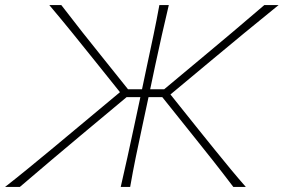

<svg xmlns="http://www.w3.org/2000/svg" viewBox="-40 -733 1112 753"><path d="M-20 0Q18.5 -30 65.8 -68.5Q113 -107 161.8 -147.5Q210.5 -188 253 -223.5L430.5 -371.5L331.5 -495Q289 -548 245.5 -601.8Q202 -655.5 153.5 -713H200.5Q246.5 -653 282.5 -607.5Q318.5 -562 355.5 -516L462 -383H517L536.5 -475.5Q550.5 -540.5 562.2 -596.5Q574 -652.5 585 -713H622Q607.5 -652.5 595 -596.5Q582.5 -540.5 568.5 -475.5L549 -383H604L761 -514Q818 -561.5 872.2 -607.2Q926.5 -653 996.5 -713H1052.5Q981.5 -655.5 916.5 -602Q851.5 -548.5 787.5 -495L628.5 -362.5L740.5 -222.5Q769 -187 801.5 -146.8Q834 -106.5 865.8 -68.2Q897.5 -30 924 0H875Q832.5 -56 795 -103.5Q757.5 -151 720.5 -197L596.5 -352H542.5L518 -237.5Q504 -172.5 492.5 -116.5Q481 -60.5 470.5 0H433.5Q447.5 -60.5 459.8 -116.5Q472 -172.5 486 -237.5L510.5 -352H456.5L275 -200.5Q217.5 -152 160 -103.8Q102.5 -55.5 38 0Z"/></svg>

Font: Commissioner Flair Thin
Style: Italic
Weight: 100
Italic angle: -12°
Designer: Kostas Bartsokas
Foundry: Kostas Bartsokas
Version: Version 1.000; ttfautohint (v1.8.3)